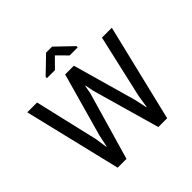

<svg xmlns="http://www.w3.org/2000/svg" viewBox="-221 -1117 1324 1324"><g transform="rotate(-45 441.5 -455.0)"><path d="M230.5 -246.1 243.7 -157.2 246.6 -156.7 265.6 -246.1 396 -710.9H481L612.3 -246.1L631.8 -154.8H634.8L648.9 -246.1L754.9 -710.9H851.1L679.7 0H593.8L453.6 -493.2L440.9 -557.1H438L425.8 -493.2L283.2 0H197.3L26.4 -710.9H122.1ZM588.9 -793.9V-781.7H510.3L438.5 -854L367.2 -781.7H289.1V-794.4L409.2 -910.2H467.8Z"/></g></svg>

Font: GeogebraSans
Style: Regular
Weight: 400
Designer: Google
Version: Version 1.100140; 2013